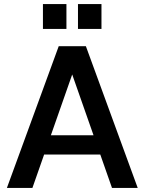

<svg xmlns="http://www.w3.org/2000/svg" viewBox="-20 -928 714 948"><path d="M14 0 270 -700H404L660 0H533L311 -633H362L140 0ZM132 -165 165 -260H509L542 -165ZM365 -785V-908H481V-785ZM192 -785V-908H308V-785Z"/></svg>

Font: Host Grotesk Light SemiBold
Style: Regular
Weight: 600
Version: Version 1.003